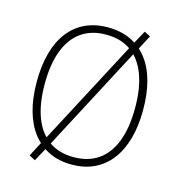

<svg xmlns="http://www.w3.org/2000/svg" viewBox="-113 -840 913 975"><g transform="rotate(15 343.5 -352.5)"><path d="M343 8Q277 8 225.5 -16.5Q174 -41 138 -87Q102 -133 83 -200Q64 -267 64 -353Q64 -438 82.5 -505Q101 -572 137 -618.5Q173 -665 225 -689Q277 -713 343 -713Q410 -713 461.5 -689Q513 -665 549.5 -619Q586 -573 604.5 -506Q623 -439 623 -354Q623 -268 604 -201Q585 -134 549 -87.5Q513 -41 461.5 -16.5Q410 8 343 8ZM343 -31Q420 -31 473 -68Q526 -105 553.5 -177Q581 -249 581 -353Q581 -458 553.5 -529.5Q526 -601 473.5 -638Q421 -675 343 -675Q267 -675 214 -638Q161 -601 133.5 -529Q106 -457 106 -353Q106 -249 133.5 -177Q161 -105 214 -68Q267 -31 343 -31ZM158 35 126 18 168 -62 180 -83 476 -644 487 -665 528 -740 560 -724 518 -644 506 -623 210 -61 199 -40Z"/></g></svg>

Font: Nunito Sans 12pt ExtraLight SemiCondensed
Style: Regular
Weight: 200
Width: 4
Version: Version 3.101;gftools[0.9.27]